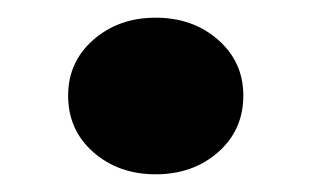

<svg xmlns="http://www.w3.org/2000/svg" viewBox="-20 -183 352 217"><path d="M156 14Q114 14 85.5 -11Q57 -36 57 -75Q57 -113 85.5 -138Q114 -163 156 -163Q198 -163 226.5 -138Q255 -113 255 -75Q255 -36 226.5 -11Q198 14 156 14Z"/></svg>

Font: Platypi SemiBold
Style: Regular
Weight: 600
Designer: David Sargent
Foundry: Bolt Cutter Type
Version: Version 1.200; ttfautohint (v1.8.4.7-5d5b)